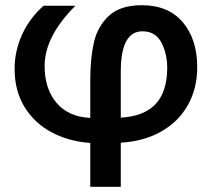

<svg xmlns="http://www.w3.org/2000/svg" viewBox="-20 -540 809 736"><path d="M621 -274Q622 -331 599.5 -375.5Q577 -420 526 -420Q444 -420 443 -269V-89Q531 -94 575 -139.5Q619 -185 621 -274ZM36 -276Q36 -344 64.5 -407Q93 -470 147 -518H269Q151 -400 151 -287Q151 -200 196.5 -146Q242 -92 326 -88V-231Q326 -316 340 -377.5Q354 -439 397.5 -479.5Q441 -520 524 -520Q625 -520 680.5 -455Q736 -390 736 -282Q736 -200 699.5 -136Q663 -72 596.5 -35Q530 2 443 7V176H326V8Q243 2 177.5 -33Q112 -68 74 -130Q36 -192 36 -276Z"/></svg>

Font: Geom Medium
Style: Bold
Weight: 500
Version: Version 1.102